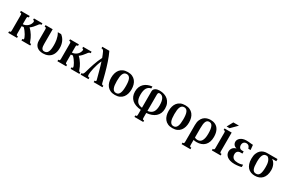

<svg xmlns="http://www.w3.org/2000/svg" viewBox="157 -2224 5852 3930"><g transform="rotate(30 3083.0 -258.5)"><path d="M217.3 -85Q217.3 -69.8 218.8 -60.5Q220.2 -51.3 223.6 -45.9Q227.1 -40.5 231.7 -38.6Q236.3 -36.6 243.2 -36.6H256.3V0H48.3V-36.6H62Q68.4 -36.6 73.2 -38.6Q78.1 -40.5 81.5 -45.9Q85 -51.3 86.4 -60.5Q87.9 -69.8 87.9 -85V-433.6Q87.9 -448.7 86.4 -458Q85 -467.3 81.5 -472.7Q78.1 -478 73.2 -480Q68.4 -481.9 62 -481.9H48.3V-518.6H256.3V-481.9H243.2Q236.3 -481.9 231.7 -480Q227.1 -478 223.6 -472.7Q220.2 -467.3 218.8 -458Q217.3 -448.7 217.3 -433.6V-301.3Q239.3 -301.3 265.1 -310.1Q291 -318.8 314.9 -335.7Q338.9 -352.5 357.7 -378.2Q376.5 -403.8 384.3 -437.5Q385.7 -443.4 386.2 -448.5Q386.7 -453.6 386.7 -458Q386.7 -481.9 368.7 -481.9H356.9V-518.6H556.6V-481.9H545.9Q539.1 -481.9 532.7 -480.2Q526.4 -478.5 519 -473.1Q511.7 -467.8 502.4 -457.3Q493.2 -446.8 481 -428.7Q461.4 -400.4 433.3 -370.1Q405.3 -339.8 370.6 -314.5Q400.4 -287.1 424.1 -257.3Q447.8 -227.5 466.3 -197.5Q484.9 -167.5 498.3 -138.4Q511.7 -109.4 520.5 -84Q527.3 -64 534.4 -50.3Q541.5 -36.6 555.2 -36.6H568.4V0H360.4V-36.6H374Q383.8 -36.6 387.7 -40.8Q391.6 -44.9 391.6 -51.8Q391.6 -64 382.1 -88.4Q372.6 -112.8 355.2 -142.6Q337.9 -172.4 314.5 -203.6Q291 -234.9 263.2 -260.7Q240.2 -254.9 217.3 -254.9Z M669.9 -433.6Q669.9 -448.7 668.5 -458Q667 -467.3 663.6 -472.7Q660.2 -478 655.3 -480Q650.4 -481.9 644 -481.9H630.4V-518.6H799.3V-173.3Q799.3 -146.5 801.8 -121.8Q804.2 -97.2 811.8 -78.6Q819.3 -60.1 834.2 -48.8Q849.1 -37.6 874 -37.6Q902.8 -37.6 923.8 -49.3Q944.8 -61 958.3 -86.4Q971.7 -111.8 978 -151.6Q984.4 -191.4 984.4 -247.6Q984.4 -269.5 982.7 -301.5Q981 -333.5 974.6 -370.1Q968.3 -406.7 955.3 -445.3Q942.4 -483.9 920.4 -518.6H999Q1031.2 -494.1 1054 -464.1Q1076.7 -434.1 1090.8 -400.4Q1105 -366.7 1111.6 -330.3Q1118.2 -293.9 1118.2 -256.8Q1118.2 -206.1 1108.4 -166.7Q1098.6 -127.4 1081.3 -97.7Q1064 -67.9 1040.5 -47.1Q1017.1 -26.4 990 -13.7Q962.9 -1 933.1 4.9Q903.3 10.7 873 10.7Q824.2 10.7 786.4 -2.2Q748.5 -15.1 722.7 -39.3Q696.8 -63.5 683.3 -98.4Q669.9 -133.3 669.9 -177.2Z M1379.4 -85Q1379.4 -69.8 1380.9 -60.5Q1382.3 -51.3 1385.7 -45.9Q1389.2 -40.5 1393.8 -38.6Q1398.4 -36.6 1405.3 -36.6H1418.5V0H1210.4V-36.6H1224.1Q1230.5 -36.6 1235.4 -38.6Q1240.2 -40.5 1243.7 -45.9Q1247.1 -51.3 1248.5 -60.5Q1250 -69.8 1250 -85V-433.6Q1250 -448.7 1248.5 -458Q1247.1 -467.3 1243.7 -472.7Q1240.2 -478 1235.4 -480Q1230.5 -481.9 1224.1 -481.9H1210.4V-518.6H1418.5V-481.9H1405.3Q1398.4 -481.9 1393.8 -480Q1389.2 -478 1385.7 -472.7Q1382.3 -467.3 1380.9 -458Q1379.4 -448.7 1379.4 -433.6V-301.3Q1401.4 -301.3 1427.2 -310.1Q1453.1 -318.8 1477.1 -335.7Q1501 -352.5 1519.8 -378.2Q1538.6 -403.8 1546.4 -437.5Q1547.9 -443.4 1548.3 -448.5Q1548.8 -453.6 1548.8 -458Q1548.8 -481.9 1530.8 -481.9H1519V-518.6H1718.8V-481.9H1708Q1701.2 -481.9 1694.8 -480.2Q1688.5 -478.5 1681.2 -473.1Q1673.8 -467.8 1664.6 -457.3Q1655.3 -446.8 1643.1 -428.7Q1623.5 -400.4 1595.5 -370.1Q1567.4 -339.8 1532.7 -314.5Q1562.5 -287.1 1586.2 -257.3Q1609.9 -227.5 1628.4 -197.5Q1647 -167.5 1660.4 -138.4Q1673.8 -109.4 1682.6 -84Q1689.5 -64 1696.5 -50.3Q1703.6 -36.6 1717.3 -36.6H1730.5V0H1522.5V-36.6H1536.1Q1545.9 -36.6 1549.8 -40.8Q1553.7 -44.9 1553.7 -51.8Q1553.7 -64 1544.2 -88.4Q1534.7 -112.8 1517.3 -142.6Q1500 -172.4 1476.6 -203.6Q1453.1 -234.9 1425.3 -260.7Q1402.3 -254.9 1379.4 -254.9Z M2228.5 -75.7Q2231.9 -61.5 2236.3 -53.5Q2240.7 -45.4 2245.6 -41.7Q2250.5 -38.1 2254.9 -37.4Q2259.3 -36.6 2262.2 -36.6H2275.4V0H2067.4V-36.6H2076.7Q2089.4 -36.6 2095.5 -40.8Q2101.6 -44.9 2101.6 -56.2Q2101.6 -63.5 2098.6 -74.7Q2088.4 -112.3 2076.7 -157Q2064.9 -201.7 2051.8 -250Q2038.6 -298.3 2024.2 -348.6Q2009.8 -398.9 1993.7 -448.2Q1969.2 -396 1951.9 -341.1Q1934.6 -286.1 1923.1 -236.6Q1911.6 -187 1906.2 -147.9Q1900.9 -108.9 1900.9 -88.4Q1900.9 -72.8 1903.3 -62.7Q1905.8 -52.7 1909.7 -46.9Q1913.6 -41 1919.2 -38.8Q1924.8 -36.6 1930.7 -36.6H1945.8V0H1759.8V-36.6H1773.9Q1788.6 -36.6 1799.8 -52.7Q1811 -68.8 1821.3 -105Q1834 -150.9 1849.4 -202.4Q1864.7 -253.9 1883.1 -307.1Q1901.4 -360.4 1922.9 -413.3Q1944.3 -466.3 1970.2 -515.6Q1958 -549.3 1945.3 -580.8Q1932.6 -612.3 1918.9 -640.1Q1912.6 -653.3 1905.5 -661.1Q1898.4 -668.9 1892.1 -672.9Q1885.7 -676.8 1880.4 -678Q1875 -679.2 1872.1 -679.2H1858.9V-715.8H2024.9Q2047.9 -668.9 2068.8 -615.2Q2089.8 -561.5 2109.4 -504.4Q2128.9 -447.3 2146 -388.9Q2163.1 -330.6 2178.2 -275.1Q2193.4 -219.7 2205.8 -168.7Q2218.3 -117.7 2228.5 -75.7Z M2331.5 -259.3Q2331.5 -315.4 2345.2 -364.5Q2358.9 -413.6 2387.9 -450.2Q2417 -486.8 2462.6 -508.1Q2508.3 -529.3 2572.3 -529.3Q2635.7 -529.3 2681.4 -508.1Q2727.1 -486.8 2756.3 -450.2Q2785.6 -413.6 2799.6 -364.5Q2813.5 -315.4 2813.5 -259.3Q2813.5 -203.1 2799.6 -154.1Q2785.6 -105 2756.3 -68.4Q2727.1 -31.7 2681.4 -10.5Q2635.7 10.7 2572.3 10.7Q2508.3 10.7 2462.6 -10.5Q2417 -31.7 2387.9 -68.4Q2358.9 -105 2345.2 -154.1Q2331.5 -203.1 2331.5 -259.3ZM2466.3 -259.8Q2466.3 -206.1 2471.4 -164.6Q2476.6 -123 2489 -94.2Q2501.5 -65.4 2521.7 -50.5Q2542 -35.6 2572.3 -35.6Q2602.5 -35.6 2623 -50.5Q2643.6 -65.4 2656 -94Q2668.5 -122.6 2673.8 -164.1Q2679.2 -205.6 2679.2 -259.3Q2679.2 -313 2673.8 -354.5Q2668.5 -396 2656 -424.6Q2643.6 -453.1 2623 -468Q2602.5 -482.9 2572.3 -482.9Q2542 -482.9 2521.7 -468Q2501.5 -453.1 2489 -424.8Q2476.6 -396.5 2471.4 -354.7Q2466.3 -313 2466.3 -259.8Z M3314.9 -40.5Q3398.9 -49.3 3437.3 -102.8Q3475.6 -156.2 3475.6 -259.3Q3475.6 -365.2 3444.6 -421.4Q3413.6 -477.5 3351.6 -477.5Q3343.3 -477.5 3336.7 -475.1Q3330.1 -472.7 3325.2 -466.6Q3320.3 -460.4 3317.6 -450Q3314.9 -439.5 3314.9 -423.8ZM3185.5 8.3Q3118.2 3.4 3064.5 -15.9Q3010.7 -35.2 2973.1 -68.6Q2935.5 -102.1 2915.5 -149.7Q2895.5 -197.3 2895.5 -259.3Q2895.5 -321.3 2915.5 -368.4Q2935.5 -415.5 2970.5 -448.2Q3005.4 -481 3052.5 -499.8Q3099.6 -518.6 3153.8 -524.4V-478.5Q3089.8 -467.8 3057.1 -413.8Q3024.4 -359.9 3024.4 -259.3Q3024.4 -204.6 3034.2 -165Q3043.9 -125.5 3063.7 -99.4Q3083.5 -73.2 3114 -59.1Q3144.5 -44.9 3185.5 -40.5V-427.2Q3185.5 -455.1 3198 -474.1Q3210.4 -493.2 3230.5 -504.6Q3250.5 -516.1 3275.6 -521.2Q3300.8 -526.4 3326.2 -526.4Q3385.3 -526.4 3436.3 -509.5Q3487.3 -492.7 3524.7 -459.2Q3562 -425.8 3583.3 -375.7Q3604.5 -325.7 3604.5 -259.3Q3604.5 -197.3 3583.5 -149.4Q3562.5 -101.6 3524.2 -68.4Q3485.8 -35.2 3432.6 -15.9Q3379.4 3.4 3314.9 8.3V113.8Q3314.9 128.9 3316.4 138.2Q3317.9 147.5 3321.3 152.8Q3324.7 158.2 3329.3 160.2Q3334 162.1 3340.8 162.1H3354V198.7H3146V162.1H3159.7Q3166 162.1 3170.9 160.2Q3175.8 158.2 3179.2 152.8Q3182.6 147.5 3184.1 138.2Q3185.5 128.9 3185.5 113.8Z M3689.9 -259.3Q3689.9 -315.4 3703.6 -364.5Q3717.3 -413.6 3746.3 -450.2Q3775.4 -486.8 3821 -508.1Q3866.7 -529.3 3930.7 -529.3Q3994.1 -529.3 4039.8 -508.1Q4085.4 -486.8 4114.7 -450.2Q4144 -413.6 4158 -364.5Q4171.9 -315.4 4171.9 -259.3Q4171.9 -203.1 4158 -154.1Q4144 -105 4114.7 -68.4Q4085.4 -31.7 4039.8 -10.5Q3994.1 10.7 3930.7 10.7Q3866.7 10.7 3821 -10.5Q3775.4 -31.7 3746.3 -68.4Q3717.3 -105 3703.6 -154.1Q3689.9 -203.1 3689.9 -259.3ZM3824.7 -259.8Q3824.7 -206.1 3829.8 -164.6Q3835 -123 3847.4 -94.2Q3859.9 -65.4 3880.1 -50.5Q3900.4 -35.6 3930.7 -35.6Q3960.9 -35.6 3981.4 -50.5Q4002 -65.4 4014.4 -94Q4026.9 -122.6 4032.2 -164.1Q4037.6 -205.6 4037.6 -259.3Q4037.6 -313 4032.2 -354.5Q4026.9 -396 4014.4 -424.6Q4002 -453.1 3981.4 -468Q3960.9 -482.9 3930.7 -482.9Q3900.4 -482.9 3880.1 -468Q3859.9 -453.1 3847.4 -424.8Q3835 -396.5 3829.8 -354.7Q3824.7 -313 3824.7 -259.8Z M4429.7 -57.1Q4434.1 -52.7 4441.4 -49.1Q4448.7 -45.4 4458 -43Q4467.3 -40.5 4477.5 -39.1Q4487.8 -37.6 4497.6 -37.6Q4526.4 -37.6 4550.3 -49.1Q4574.2 -60.5 4591.3 -86.7Q4608.4 -112.8 4617.9 -154.8Q4627.4 -196.8 4627.4 -258.3Q4627.4 -319.8 4620.6 -362.1Q4613.8 -404.3 4600.8 -430.7Q4587.9 -457 4568.8 -468.8Q4549.8 -480.5 4525.9 -480.5Q4498 -480.5 4479.5 -467.8Q4460.9 -455.1 4450 -429.4Q4439 -403.8 4434.3 -365.2Q4429.7 -326.7 4429.7 -275.4ZM4429.7 113.8Q4429.7 128.9 4431.4 138.2Q4433.1 147.5 4436.3 152.8Q4439.5 158.2 4444.3 160.2Q4449.2 162.1 4456.1 162.1H4469.2V198.7H4260.7V162.1H4274.4Q4280.8 162.1 4285.6 160.2Q4290.5 158.2 4293.9 152.8Q4297.4 147.5 4298.8 138.2Q4300.3 128.9 4300.3 113.8V-275.4Q4300.3 -346.7 4320.3 -395.3Q4340.3 -443.8 4373 -473.6Q4405.8 -503.4 4447.3 -516.4Q4488.8 -529.3 4532.2 -529.3Q4561 -529.3 4589.1 -523.4Q4617.2 -517.6 4642.8 -504.6Q4668.5 -491.7 4689.9 -470.7Q4711.4 -449.7 4727.3 -419.7Q4743.2 -389.6 4752.2 -349.6Q4761.2 -309.6 4761.2 -258.3Q4761.2 -191.9 4742.9 -141.6Q4724.6 -91.3 4690.9 -57.4Q4657.2 -23.4 4609.9 -6.3Q4562.5 10.7 4504.4 10.7Q4485.8 10.7 4465.1 8.5Q4444.3 6.3 4429.7 1.5Z M4860.8 -518.6H5029.8V-85Q5029.8 -69.8 5031.2 -60.5Q5032.7 -51.3 5036.1 -45.9Q5039.6 -40.5 5044.2 -38.6Q5048.8 -36.6 5055.7 -36.6H5068.8V0H4860.8V-36.6H4874.5Q4880.9 -36.6 4885.7 -38.6Q4890.6 -40.5 4894 -45.9Q4897.5 -51.3 4898.9 -60.5Q4900.4 -69.8 4900.4 -85V-433.6Q4900.4 -448.7 4898.9 -458Q4897.5 -467.3 4894 -472.7Q4890.6 -478 4885.7 -480Q4880.9 -481.9 4874.5 -481.9H4860.8ZM4955.1 -715.8H5088.4L4948.2 -574.7H4877.9Z M5402.3 -481.4Q5384.3 -481.4 5368.9 -475.3Q5353.5 -469.2 5342.5 -458.3Q5331.5 -447.3 5325.2 -431.2Q5318.8 -415 5318.8 -395.5Q5318.8 -368.7 5326.7 -351.6Q5334.5 -334.5 5345.7 -324.5Q5356.9 -314.5 5370.1 -310.8Q5383.3 -307.1 5394.5 -307.1H5435.5V-255.9H5389.6Q5367.2 -255.9 5350.1 -249Q5333 -242.2 5321.8 -230.2Q5310.5 -218.3 5304.7 -201.9Q5298.8 -185.5 5298.8 -166.5Q5298.8 -130.4 5310.8 -106.9Q5322.8 -83.5 5342.5 -69.8Q5362.3 -56.2 5388.4 -50.8Q5414.6 -45.4 5443.4 -45.4Q5480 -45.4 5509.3 -51.3Q5538.6 -57.1 5561.5 -65.4V-11.2Q5549.8 -6.8 5531.5 -2.9Q5513.2 1 5491.5 3.9Q5469.7 6.8 5446 8.8Q5422.4 10.7 5399.9 10.7Q5339.4 10.7 5295.2 -2.7Q5251 -16.1 5222.4 -38.3Q5193.8 -60.5 5180.2 -89.4Q5166.5 -118.2 5166.5 -148.4Q5166.5 -170.4 5172.6 -191.9Q5178.7 -213.4 5192.1 -232.2Q5205.6 -251 5227.1 -264.9Q5248.5 -278.8 5278.8 -285.6Q5260.7 -290 5244.1 -299.1Q5227.5 -308.1 5215.1 -321.8Q5202.6 -335.4 5195.1 -354Q5187.5 -372.6 5187.5 -396Q5187.5 -420.9 5200.2 -444.8Q5212.9 -468.8 5236.8 -487.5Q5260.7 -506.3 5295.4 -517.8Q5330.1 -529.3 5374.5 -529.3Q5402.3 -529.3 5423.6 -527.6Q5444.8 -525.9 5462.6 -523.9Q5480.5 -522 5496.8 -520.3Q5513.2 -518.6 5532.2 -518.6L5543.9 -402.3H5490.2Q5479 -443.8 5457.5 -462.6Q5436 -481.4 5402.3 -481.4Z M6014.2 -467.3Q6041 -451.2 6060.3 -427.7Q6079.6 -404.3 6092 -376.5Q6104.5 -348.6 6110.6 -318.1Q6116.7 -287.6 6116.7 -257.3Q6116.7 -189.9 6099.4 -139.4Q6082 -88.9 6050.8 -55.7Q6019.5 -22.5 5975.8 -5.9Q5932.1 10.7 5879.9 10.7Q5827.6 10.7 5784.4 -5.6Q5741.2 -22 5710.4 -55.4Q5679.7 -88.9 5662.8 -139.6Q5646 -190.4 5646 -259.3Q5646 -332.5 5665.5 -382.1Q5685.1 -431.6 5716.3 -462.2Q5747.6 -492.7 5786.4 -505.6Q5825.2 -518.6 5864.3 -518.6H6113.8V-467.3ZM5985.4 -255.9Q5985.4 -283.2 5982.9 -314.2Q5980.5 -345.2 5971.9 -374.5Q5963.4 -403.8 5947.3 -428.5Q5931.2 -453.1 5903.8 -467.3H5876Q5850.1 -467.3 5831.3 -453.4Q5812.5 -439.5 5800.3 -412.8Q5788.1 -386.2 5782.5 -347.4Q5776.9 -308.6 5776.9 -258.8Q5776.9 -200.2 5782 -158.2Q5787.1 -116.2 5799.1 -89.6Q5811 -63 5830.8 -50.5Q5850.6 -38.1 5879.9 -38.1Q5909.2 -38.1 5929.2 -50.5Q5949.2 -63 5961.7 -89.4Q5974.1 -115.7 5979.7 -157Q5985.4 -198.2 5985.4 -255.9Z"/></g></svg>

Font: Arian AMU Serif
Style: Bold
Weight: 700
Designer: Ruben Hakobyan (Tarumian)
Foundry: Ruben Hakobyan (Tarumian)
Version: Version 1.002